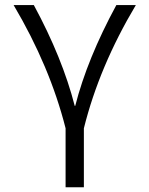

<svg xmlns="http://www.w3.org/2000/svg" viewBox="-20 -540 605 779"><path d="M452.1 -519.5H531.2Q382.8 -270.5 320.3 -19.5V219.7H246.1V-19.5Q182.6 -270.5 35.2 -519.5H117.2Q233.4 -304.7 283.2 -110.4H285.2Q334 -301.8 452.1 -519.5Z"/></svg>

Font: Mgen+ 1c regular
Style: Regular
Weight: 400
Designer: [Source Han Sans]
Ryoko NISHIZUKA  (kana & ideographs); Paul D. Hunt (Latin, Greek & Cyrillic); Wenlong ZHANG  (bopomofo
Version: Version 1.059.20150602